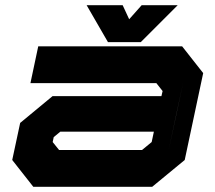

<svg xmlns="http://www.w3.org/2000/svg" viewBox="-20 -718 828 738"><path d="M108 0 27 -103 57.5 -245.5 182 -348.5H600.5L605 -368L581 -398.5H97L127 -540H680L761 -437L690 -103L565 0ZM207 -141.5H526L563 -172L571.5 -212H212L186.5 -191L182.5 -172ZM627.5 -137 684.5 -403 657.5 -278ZM395 -556 313 -698H451.5L476.5 -644L524.5 -698H663L521 -556Z"/></svg>

Font: Tourney Expanded Black
Style: Italic
Weight: 900
Width: 7
Italic angle: -12°
Designer: Tyler Finck
Foundry: Etcetera Type Co
Version: Version 1.010; ttfautohint (v1.8.3)